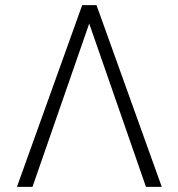

<svg xmlns="http://www.w3.org/2000/svg" viewBox="-20 -727 694 747"><path d="M327.1 -635.3 106.4 0H45.9L299.8 -707H355.5L609.4 0H547.9Z"/></svg>

Font: Pretendard JP ExtraLight
Style: Regular
Weight: 200
Designer: Base glyphs from Inter by Rasmus Andersson; Hangeul glyphs from Noto Sans CJK(Source Han Sans) by Jang Soo-young and Kan
Foundry: Kil Hyung-jin
Version: Version 1.309